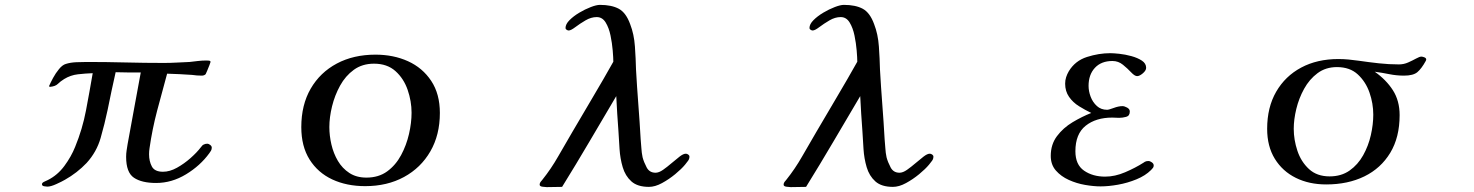

<svg xmlns="http://www.w3.org/2000/svg" viewBox="-20 -762 6040 787"><path d="M848 -157Q848 -150 845 -144.5Q842 -139 838 -134Q801 -83 742.5 -47.5Q684 -12 620 -12Q561 -12 529 -33.5Q497 -55 497 -119Q497 -133 499 -145.5Q501 -158 503 -171Q517 -245 530 -318.5Q543 -392 557 -465Q531 -465 505.5 -465Q480 -465 454 -466Q445 -427 437 -388.5Q429 -350 421 -311Q409 -254 392.5 -196.5Q376 -139 335 -94Q316 -74 293.5 -56.5Q271 -39 246 -25Q234 -18 211 -7.5Q188 3 174 3Q170 3 161 1.5Q152 0 152 -7Q152 -13 162 -17.5Q172 -22 176 -24Q216 -44 244 -82Q272 -120 288 -160Q318 -233 332.5 -309.5Q347 -386 360 -462Q330 -461 299.5 -457.5Q269 -454 243 -438Q227 -428 217 -418Q207 -408 185 -406L181 -408V-409Q187 -423 197.5 -442.5Q208 -462 222 -479Q236 -496 250 -500Q269 -506 293 -507Q317 -508 336 -508Q415 -508 494 -506Q573 -504 652 -504Q678 -504 704.5 -505.5Q731 -507 757 -508Q774 -510 791.5 -512Q809 -514 826 -514Q828 -514 835.5 -513.5Q843 -513 843 -508Q843 -507 838.5 -495Q834 -483 829 -471.5Q824 -460 823 -458Q817 -452 807 -452Q787 -452 767 -455Q742 -457 716.5 -458Q691 -459 665 -460Q644 -384 624 -308Q604 -232 593 -155Q592 -149 591.5 -142.5Q591 -136 591 -130Q591 -101 602.5 -79.5Q614 -58 648 -58Q676 -58 705.5 -74.5Q735 -91 761 -114Q787 -137 803 -158Q805 -160 808 -164Q811 -168 814 -169Q821 -173 830 -173Q835 -173 841.5 -168Q848 -163 848 -157Z M1667 -300Q1667 -347 1651 -393.5Q1635 -440 1601 -470.5Q1567 -501 1513 -501Q1465 -501 1430.5 -476Q1396 -451 1374 -411Q1352 -371 1341 -326Q1330 -281 1330 -241Q1330 -206 1338.5 -169.5Q1347 -133 1365 -102.5Q1383 -72 1412 -53Q1441 -34 1482 -34Q1532 -34 1567 -59.5Q1602 -85 1624 -126Q1646 -167 1656.5 -213Q1667 -259 1667 -300ZM1783 -299Q1783 -209 1744 -141.5Q1705 -74 1636 -36.5Q1567 1 1477 1Q1401 1 1342 -26.5Q1283 -54 1249 -108Q1215 -162 1215 -241Q1215 -332 1253.5 -398.5Q1292 -465 1360.5 -501.5Q1429 -538 1519 -538Q1593 -538 1652.5 -511Q1712 -484 1747.5 -430.5Q1783 -377 1783 -299Z M2806 -120Q2806 -110 2800 -102.5Q2794 -95 2788 -87Q2773 -69 2747.5 -48Q2722 -27 2693.5 -11.5Q2665 4 2640 4Q2593 4 2568 -18.5Q2543 -41 2532.5 -76.5Q2522 -112 2519.5 -151Q2517 -190 2515 -224Q2512 -260 2510 -296Q2508 -332 2506 -368Q2451 -275 2396 -181.5Q2341 -88 2284 4Q2268 4 2252.5 4.5Q2237 5 2221 5Q2217 5 2204.5 3.5Q2192 2 2192 -5Q2192 -11 2195.5 -16Q2199 -21 2203 -25Q2239 -70 2268 -121Q2297 -172 2326 -221Q2368 -293 2410.5 -364.5Q2453 -436 2494 -509Q2494 -525 2491.5 -555Q2489 -585 2482.5 -616.5Q2476 -648 2462.5 -670Q2449 -692 2426 -692Q2403 -692 2380 -678.5Q2357 -665 2338.5 -651Q2320 -637 2311 -637Q2307 -637 2302.5 -640Q2298 -643 2298 -647Q2298 -663 2314.5 -679.5Q2331 -696 2354.5 -710Q2378 -724 2401.5 -733Q2425 -742 2439 -742Q2487 -742 2516.5 -726Q2546 -710 2563 -663Q2579 -622 2582.5 -571.5Q2586 -521 2587 -477Q2591 -406 2596.5 -334.5Q2602 -263 2606 -192Q2608 -173 2609 -154.5Q2610 -136 2614 -117Q2619 -98 2630.5 -76Q2642 -54 2667 -54Q2681 -54 2698 -66Q2715 -78 2732.5 -93Q2750 -108 2765.5 -120Q2781 -132 2791 -132Q2796 -132 2801 -128.5Q2806 -125 2806 -120Z M3806 -120Q3806 -110 3800 -102.5Q3794 -95 3788 -87Q3773 -69 3747.5 -48Q3722 -27 3693.5 -11.5Q3665 4 3640 4Q3593 4 3568 -18.5Q3543 -41 3532.5 -76.5Q3522 -112 3519.5 -151Q3517 -190 3515 -224Q3512 -260 3510 -296Q3508 -332 3506 -368Q3451 -275 3396 -181.5Q3341 -88 3284 4Q3268 4 3252.5 4.5Q3237 5 3221 5Q3217 5 3204.5 3.5Q3192 2 3192 -5Q3192 -11 3195.5 -16Q3199 -21 3203 -25Q3239 -70 3268 -121Q3297 -172 3326 -221Q3368 -293 3410.5 -364.5Q3453 -436 3494 -509Q3494 -525 3491.5 -555Q3489 -585 3482.5 -616.5Q3476 -648 3462.5 -670Q3449 -692 3426 -692Q3403 -692 3380 -678.5Q3357 -665 3338.5 -651Q3320 -637 3311 -637Q3307 -637 3302.5 -640Q3298 -643 3298 -647Q3298 -663 3314.5 -679.5Q3331 -696 3354.5 -710Q3378 -724 3401.5 -733Q3425 -742 3439 -742Q3487 -742 3516.5 -726Q3546 -710 3563 -663Q3579 -622 3582.5 -571.5Q3586 -521 3587 -477Q3591 -406 3596.5 -334.5Q3602 -263 3606 -192Q3608 -173 3609 -154.5Q3610 -136 3614 -117Q3619 -98 3630.5 -76Q3642 -54 3667 -54Q3681 -54 3698 -66Q3715 -78 3732.5 -93Q3750 -108 3765.5 -120Q3781 -132 3791 -132Q3796 -132 3801 -128.5Q3806 -125 3806 -120Z M4709 -84Q4709 -78 4706 -74Q4703 -70 4698 -65Q4675 -42 4638.5 -27Q4602 -12 4563 -5Q4524 2 4491 2Q4463 2 4428 -4Q4393 -10 4361 -24.5Q4329 -39 4308 -63Q4287 -87 4287 -123Q4287 -170 4312.5 -204Q4338 -238 4376.5 -261Q4415 -284 4453 -299Q4428 -311 4403 -326.5Q4378 -342 4362 -365Q4346 -388 4346 -419Q4346 -433 4350 -445.5Q4354 -458 4361 -470Q4387 -513 4435.5 -528.5Q4484 -544 4531 -544Q4544 -544 4568 -541.5Q4592 -539 4617.5 -532Q4643 -525 4660.5 -513.5Q4678 -502 4678 -484Q4678 -473 4664.5 -461.5Q4651 -450 4641 -450Q4631 -450 4616.5 -465.5Q4602 -481 4583 -496.5Q4564 -512 4540 -512Q4494 -512 4468 -484Q4442 -456 4442 -410Q4442 -388 4450.5 -365.5Q4459 -343 4476 -327.5Q4493 -312 4518 -312Q4525 -312 4545 -319.5Q4565 -327 4581 -327Q4589 -327 4600 -321Q4611 -315 4611 -305Q4611 -287 4596 -283Q4581 -279 4567 -279Q4560 -279 4553 -279.5Q4546 -280 4539 -280Q4472 -280 4430 -246.5Q4388 -213 4388 -142Q4388 -87 4423.5 -62.5Q4459 -38 4510 -38Q4550 -38 4592 -56Q4634 -74 4667 -95Q4669 -97 4673 -99Q4679 -102 4687 -102Q4694 -102 4701.5 -96.5Q4709 -91 4709 -84Z M5609 -292Q5609 -338 5593.5 -382.5Q5578 -427 5545.5 -457Q5513 -487 5460 -487Q5414 -487 5380.5 -462Q5347 -437 5325.5 -398Q5304 -359 5293.5 -315.5Q5283 -272 5283 -234Q5283 -189 5298 -144Q5313 -99 5345.5 -69Q5378 -39 5430 -39Q5478 -39 5512 -63Q5546 -87 5567.5 -125.5Q5589 -164 5599 -208Q5609 -252 5609 -292ZM5826 -518Q5826 -516 5824 -512Q5807 -481 5790 -466.5Q5773 -452 5735 -452Q5704 -452 5674.5 -458Q5645 -464 5615 -468Q5662 -435 5689.5 -392Q5717 -349 5717 -290Q5717 -199 5678.5 -135.5Q5640 -72 5572.5 -39Q5505 -6 5416 -6Q5346 -6 5291.5 -33Q5237 -60 5205.5 -111Q5174 -162 5174 -234Q5174 -322 5211 -386Q5248 -450 5313.5 -485Q5379 -520 5466 -520Q5487 -520 5508 -518Q5529 -516 5550 -513Q5591 -507 5632 -502.5Q5673 -498 5714 -498Q5734 -498 5752 -506Q5770 -514 5784.5 -522Q5799 -530 5806 -530Q5811 -530 5818.5 -527Q5826 -524 5826 -518Z"/></svg>

Font: Kaisei Tokumin Medium
Style: Regular
Weight: 500
Designer: Font-Kai, 金井和夫
Foundry: KAZUO KANAI
Version: Version 5.003